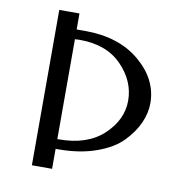

<svg xmlns="http://www.w3.org/2000/svg" viewBox="-79 -776 828 852"><g transform="rotate(10 335.0 -350.0)"><path d="M211 -584V-134H218Q346 -134 418.5 -202Q491 -270 491 -356Q491 -444 422.5 -514.5Q354 -585 233 -585Q230 -585 222.5 -584.5Q215 -584 211 -584ZM211 0H120V-700H211V-628H249Q402 -628 496 -548.5Q590 -469 590 -362Q590 -318 570 -273Q550 -228 509 -185.5Q468 -143 393.5 -116.5Q319 -90 223 -90H211Z"/></g></svg>

Font: Tenor Sans
Style: Regular
Weight: 400
Designer: Denis Masharov
Foundry: Denis Masharov
Version: Version 1.1